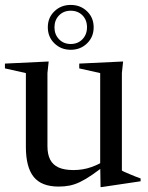

<svg xmlns="http://www.w3.org/2000/svg" viewBox="-20 -747 602 779"><path d="M172.5 -154Q172.5 -121 183.5 -99.5Q194.5 -78 217.8 -67.5Q241 -57 278.5 -57Q316.5 -57 351 -69.2Q385.5 -81.5 406.5 -97.5L416.5 -84.5Q380.5 -56 353.5 -37.5Q326.5 -19 304.5 -8.5Q282.5 2 262 6Q241.5 10 218 10Q148.5 10 116.8 -29.2Q85 -68.5 85 -151.5V-450.5L0 -469.5V-489L177.5 -497.5L172.5 -450.5ZM388 12 386.5 -82V-450.5L301.5 -469.5V-489L479.5 -497.5L474.5 -450.5V-55Q479 -52 488.5 -48Q498 -44 509.2 -39.2Q520.5 -34.5 531.5 -30Q542.5 -25.5 550.5 -23V-11.5L392.5 12ZM267 -727Q306.5 -727 333.2 -701.2Q360 -675.5 360 -636Q360 -597 333.2 -571Q306.5 -545 267 -545Q227.5 -545 200.8 -571Q174 -597 174 -636.5Q174 -675.5 200.8 -701.2Q227.5 -727 267 -727ZM267 -568.5Q296 -568.5 314.5 -587.8Q333 -607 333 -636.5Q333 -666 314.5 -684.8Q296 -703.5 267 -703.5Q238 -703.5 219.5 -684.5Q201 -665.5 201 -636Q201 -607 219.5 -587.8Q238 -568.5 267 -568.5Z"/></svg>

Font: Newsreader 60pt
Style: Regular
Weight: 400
Designer: Hugues Gentile
Foundry: Production Type
Version: Version 1.003